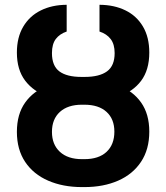

<svg xmlns="http://www.w3.org/2000/svg" viewBox="-20 -759 683 789"><path d="M593.5 -218Q593.5 -145 559.5 -94Q525.6 -42.9 465.4 -16.6Q405.2 9.8 326.8 9.8H316.6Q238.6 9.8 178 -16.6Q117.3 -42.9 83.3 -93.8Q49.4 -144.6 49.4 -217.1Q49.4 -289.8 83.3 -337.4Q117.2 -385 177.1 -407.9Q237 -430.7 316.6 -430.7H326.8Q406.3 -430.7 466.2 -408.1Q526.1 -385.5 559.8 -337.8Q593.5 -290.2 593.5 -218ZM193.5 -217.1Q193.5 -165.2 226.1 -135.1Q258.7 -105 316.6 -105H326.8Q385.8 -105 417.9 -135Q450 -165.1 450 -218Q450 -270 417.7 -299.3Q385.4 -328.7 326.8 -328.7H316.6Q258.7 -328.7 226.1 -299.1Q193.5 -269.4 193.5 -217.1ZM451.1 -540.8Q451.1 -577.3 434.8 -598.5Q418.6 -619.7 388.9 -629.4V-739.3Q449.3 -739 495.4 -716.4Q541.5 -693.9 567.5 -649.9Q593.5 -605.9 593.5 -543Q593.5 -471.8 559.9 -426.9Q526.2 -382 466.8 -362.2Q407.3 -342.3 327.9 -342.3H314.5Q236.1 -342.3 176.9 -362.4Q117.6 -382.5 83.5 -427.4Q49.4 -472.3 49.4 -543Q49.4 -605.3 75.4 -649.3Q101.4 -693.3 147.5 -716.1Q193.5 -739 254 -739.3V-629.4Q225.2 -619.7 209.3 -598.8Q193.5 -577.8 193.5 -540.8Q193.5 -488.2 224.2 -465.5Q254.9 -442.9 314.5 -442.9H327.9Q388.5 -442.9 419.8 -465.8Q451.1 -488.7 451.1 -540.8Z"/></svg>

Font: WEMIX Pretendard Variable
Style: Regular
Weight: 400
Designer: Base glyphs from Inter by Rasmus Andersson; Hangeul glyphs from Noto Sans CJK(Source Han Sans) by Jang Soo-young and Kan
Foundry: Kil Hyung-jin
Version: Version 1.000;Glyphs 3.2 (3208)